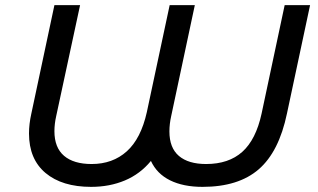

<svg xmlns="http://www.w3.org/2000/svg" viewBox="-20 -720 1240 748"><path d="M1188 -700 1098 -278Q1067 -129 988 -60.5Q909 8 769 8Q694 8 642.5 -17.5Q591 -43 568 -93Q526 -42 466.5 -17Q407 8 335 8Q222 8 157.5 -46Q93 -100 93 -200Q93 -237 102 -277L192 -700H292L199 -268Q192 -237 192 -209Q192 -145 229.5 -113Q267 -81 337 -81Q419 -81 474 -130.5Q529 -180 552 -283L641 -700H739L647 -268Q640 -237 640 -208Q640 -144 677 -112.5Q714 -81 783 -81Q871 -81 924 -128.5Q977 -176 999 -277L1089 -700Z"/></svg>

Font: Montserrat Alternates Medium
Style: Italic
Weight: 500
Italic angle: -11.3°
Designer: Julieta Ulanovsky
Foundry: Julieta Ulanovsky
Version: Version 7.200